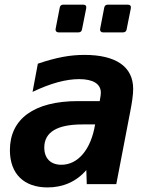

<svg xmlns="http://www.w3.org/2000/svg" viewBox="-20 -798 642 832"><path d="M234.4 -657.7H319.8C328.6 -657.7 334 -662.1 335.4 -670.9L353.5 -761.7C355.5 -771.5 351.1 -777.8 340.8 -777.8H254.4C245.6 -777.8 240.2 -773.4 238.8 -764.6L221.2 -673.8C219.2 -664.1 224.6 -657.7 234.4 -657.7ZM427.2 -657.7H513.2C522 -657.7 527.3 -662.1 528.8 -670.9L546.9 -761.7C548.8 -771.5 544.4 -777.8 534.2 -777.8H447.3C438.5 -777.8 433.1 -773.4 431.6 -764.6L414.1 -673.8C412.1 -664.1 417.5 -657.7 427.2 -657.7ZM186 14.2C252 14.2 310.5 -10.3 354 -61L356 0H483.9L543.9 -312C551.8 -352.1 557.1 -386.7 557.1 -412.6C557.1 -509.8 481.4 -560.1 346.2 -560.1C285.2 -560.1 225.6 -549.8 144 -522L121.1 -399.9C200.2 -437.5 266.1 -455.1 322.8 -455.1C382.8 -455.1 417 -435.1 417 -396C417 -391.1 416.5 -387.7 416 -383.8L412.1 -359.9H317.9C127 -359.9 22.9 -282.2 22.9 -147.5C22.9 -43.5 85 14.2 186 14.2ZM246.1 -84C199.2 -84 171.9 -111.8 171.9 -158.7C171.9 -225.6 228 -258.8 336.9 -258.8H392.1C374 -148.4 316.9 -84 246.1 -84Z"/></svg>

Font: Hack
Style: Bold Oblique
Weight: 700
Italic angle: -12°
Monospace: yes
Designer: Christopher Simpkins
Foundry: Christopher Simpkins
Version: Version 2.010